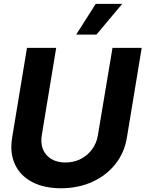

<svg xmlns="http://www.w3.org/2000/svg" viewBox="-20 -979 765 1009"><path d="M571.2 -727.5H724.7L646.8 -255.5Q633.7 -175.8 585.8 -116Q538 -56.2 464.6 -23Q391.1 10.1 300.7 10.4Q210.3 10.1 148 -23Q85.7 -56.2 58.3 -116Q30.8 -175.8 43.8 -255.5L121.8 -727.5H275.3L199.5 -268.2Q192.8 -226.7 205.7 -194.5Q218.7 -162.3 249 -143.8Q279.3 -125.2 323.7 -125Q368.7 -125.2 404.6 -143.8Q440.5 -162.3 464.1 -194.5Q487.7 -226.7 494.4 -268.2ZM380.4 -797.3 483.1 -958.8H622.4L487 -797.3Z"/></svg>

Font: Inter Tight
Style: Italic
Weight: 400
Italic angle: -9.39999°
Designer: Rasmus Andersson
Foundry: rsms
Version: Version 3.002